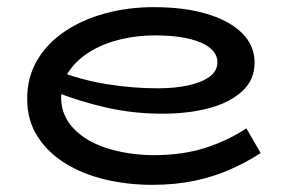

<svg xmlns="http://www.w3.org/2000/svg" viewBox="-20 -503 806 537"><path d="M406 14Q337 14 274 -1Q211 -16 162 -46.5Q113 -77 84.5 -122Q56 -167 56 -227Q56 -287 84 -334.5Q112 -382 161 -415Q210 -448 274 -465.5Q338 -483 410 -483Q496 -483 559 -464Q622 -445 657 -410.5Q692 -376 692 -328Q692 -279 656.5 -247Q621 -215 563 -200Q505 -185 435 -185Q353 -185 278 -202Q203 -219 132 -247V-308Q207 -279 279.5 -267.5Q352 -256 421 -256Q468 -256 505.5 -264Q543 -272 565.5 -288Q588 -304 588 -329Q588 -364 541.5 -384Q495 -404 413 -404Q364 -404 317.5 -393Q271 -382 233.5 -359.5Q196 -337 173.5 -304.5Q151 -272 151 -230Q151 -181 185 -144.5Q219 -108 277.5 -89Q336 -70 408 -69Q491 -69 554.5 -89.5Q618 -110 669 -144L709 -75Q671 -50 625 -29.5Q579 -9 524.5 2.5Q470 14 406 14Z"/></svg>

Font: BioRhyme SemiExpanded
Style: Regular
Weight: 400
Width: 6
Designer: Aoife Mooney
Foundry: Aoife Mooney Type
Version: Version 1.600;gftools[0.9.33]